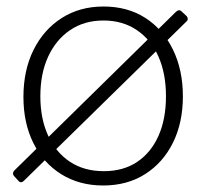

<svg xmlns="http://www.w3.org/2000/svg" viewBox="-20 -560 617 590"><path d="M54 -5Q49 0 44.5 0Q40 0 36 -5L25 -17Q15 -27 25 -37L521 -524Q531 -533 539 -524L554 -510Q560 -501 554 -495ZM297 10Q224 10 168.5 -24.5Q113 -59 82.5 -120.5Q52 -182 52 -262Q52 -344 83 -406.5Q114 -469 169.5 -504.5Q225 -540 298 -540Q372 -540 426.5 -505Q481 -470 511.5 -407.5Q542 -345 542 -264Q542 -183 511.5 -121.5Q481 -60 426 -25Q371 10 297 10ZM299 -34Q359 -34 401.5 -62.5Q444 -91 467 -142.5Q490 -194 490 -264Q490 -334 467 -386Q444 -438 400.5 -467.5Q357 -497 298 -497Q239 -497 195.5 -467.5Q152 -438 128 -386Q104 -334 104 -264Q104 -195 128 -143Q152 -91 195.5 -62.5Q239 -34 299 -34Z"/></svg>

Font: Libre Franklin Thin ExtraLight
Style: Regular
Weight: 250
Version: Version 3.000